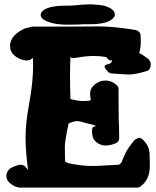

<svg xmlns="http://www.w3.org/2000/svg" viewBox="-20 -849 706 869"><path d="M287.1 -823.2Q304.7 -823.2 333 -826.2Q361.3 -829.1 379.9 -829.1Q392.6 -829.1 399.4 -829.1Q400.4 -829.1 411.6 -828.1Q422.9 -827.1 426.3 -826.7Q429.7 -826.2 439.5 -825.2Q449.2 -824.2 454.6 -822.3Q460 -820.3 467.3 -817.4Q474.6 -814.5 480.5 -811.5Q500 -797.9 500 -783.2Q500 -771.5 486.3 -761.7Q476.6 -753.9 464.8 -749.5Q453.1 -745.1 436 -742.7Q418.9 -740.2 410.2 -739.7Q401.4 -739.3 378.9 -739.3Q356.4 -739.3 353.5 -739.3Q348.6 -738.3 324.2 -737.8Q299.8 -737.3 286.1 -737.3Q212.9 -737.3 176.8 -760.7Q164.1 -770.5 164.1 -781.2Q164.1 -795.9 184.6 -807.6Q213.9 -823.2 273.4 -823.2ZM407.2 -276.4H412.1V-278.3Q412.1 -279.3 411.1 -280.3Q410.2 -281.2 407.2 -282.2Q404.3 -283.2 401.4 -284.2Q398.4 -285.2 392.1 -286.6Q385.7 -288.1 379.9 -289.1Q341.8 -300.8 329.1 -300.8Q320.3 -300.8 310.5 -297.9Q293 -293 290 -288.1Q273.4 -210 273.4 -182.6Q273.4 -177.7 273.9 -157.2Q274.4 -136.7 274.4 -119.1Q278.3 -115.2 290 -110.4Q348.6 -97.7 397.5 -97.7Q417 -97.7 457 -100.1Q497.1 -102.5 517.6 -103.5Q529.3 -109.4 532.2 -119.1Q535.2 -128.9 547.4 -154.8Q559.6 -180.7 589.8 -215.8Q604.5 -225.6 610.4 -225.6Q617.2 -225.6 627 -216.8Q634.8 -209 640.6 -200.7Q646.5 -192.4 649.4 -186Q652.3 -179.7 654.3 -171.4Q656.2 -163.1 656.7 -158.7Q657.2 -154.3 657.2 -145Q657.2 -135.7 657.2 -133.8Q658.2 -122.1 658.2 -97.7Q658.2 -37.1 617.2 -5.9Q609.4 0 602.5 0H69.3Q64.5 0 51.8 -3.9Q39.1 -7.8 23.9 -21Q8.8 -34.2 8.8 -52.7Q8.8 -61.5 12.2 -68.8Q15.6 -76.2 20 -81.1Q24.4 -85.9 31.2 -89.8Q38.1 -93.8 42.5 -95.2Q46.9 -96.7 53.7 -99.1Q60.5 -101.6 61.5 -101.6Q69.3 -103.5 73.2 -103.5Q79.1 -103.5 85 -101.1Q90.8 -98.6 94.2 -95.2Q97.7 -91.8 100.6 -87.9Q103.5 -84 105.5 -82L106.4 -79.1V-84Q95.7 -165 95.7 -228.5Q95.7 -292 112.8 -384.8Q129.9 -477.5 129.9 -554.7Q129.9 -559.6 129.4 -570.3Q128.9 -581.1 128.9 -586.9L127 -585.9Q126 -585 123.5 -583Q121.1 -581.1 118.2 -579.1Q115.2 -577.1 110.4 -576.2Q105.5 -575.2 99.6 -575.2Q89.8 -575.2 73.2 -581.1Q25.4 -601.6 25.4 -639.6V-644.5Q28.3 -674.8 53.2 -695.8Q78.1 -716.8 101.6 -722.7L125 -728.5H228.5Q288.1 -728.5 352.1 -729Q416 -729.5 428.7 -729.5Q494.1 -729.5 595.7 -712.9Q615.2 -706.1 616.2 -690.4Q617.2 -679.7 617.2 -662.1Q617.2 -643.6 615.2 -631.3Q613.3 -619.1 611.3 -614.3L609.4 -609.4Q609.4 -608.4 611.3 -607.9Q613.3 -607.4 619.6 -604Q626 -600.6 633.8 -594.7L640.6 -589.8Q648.4 -585 651.4 -582Q654.3 -579.1 658.2 -572.8Q662.1 -566.4 662.1 -558.6Q662.1 -532.2 643.6 -527.3Q592.8 -511.7 561.5 -511.7Q550.8 -511.7 524.9 -513.7Q499 -515.6 484.4 -516.6Q472.7 -518.6 467.8 -525.4Q453.1 -541 453.1 -548.8Q453.1 -554.7 469.2 -558.6Q485.4 -562.5 486.3 -572.3V-578.1L484.4 -576.2Q483.4 -575.2 481.4 -575.2Q472.7 -575.2 460.9 -590.8Q431.6 -595.7 406.2 -595.7Q370.1 -595.7 320.3 -586.9H319.3Q301.8 -585 300.8 -588.9Q299.8 -591.8 298.8 -593.8Q296.9 -539.1 296.9 -506.8Q296.9 -466.8 298.8 -400.4Q335.9 -391.6 357.4 -391.6Q372.1 -391.6 389.6 -394.5Q390.6 -395.5 390.6 -398.4Q390.6 -400.4 389.2 -409.2Q387.7 -418 387.7 -423.8Q387.7 -456.1 420.9 -474.6Q436.5 -484.4 457 -484.4Q487.3 -484.4 509.8 -461.9Q514.6 -457 515.6 -453.1Q516.6 -449.2 516.6 -435.5Q516.6 -431.6 516.6 -416.5Q516.6 -401.4 516.6 -389.6Q516.6 -348.6 517.6 -298.8Q518.6 -298.8 519.5 -222.7Q518.6 -207 504.9 -201.2Q480.5 -190.4 459 -190.4Q426.8 -190.4 405.3 -216.8Q396.5 -230.5 396.5 -256.8Q396.5 -276.4 407.2 -276.4Z"/></svg>

Font: Essays1743
Style: Bold
Weight: 700
Designer: Based on the typeface in a 1743 English translation of the essays of Montaigne.  PostScript/TrueType font designed by Jo
Version: Version 002.100